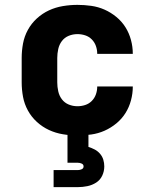

<svg xmlns="http://www.w3.org/2000/svg" viewBox="-20 -548 640 788"><path d="M298 8Q268 8 238 3Q208 -2 181 -14.5Q154 -27 131.5 -47.5Q109 -68 94.5 -94.5Q80 -121 74.5 -150.5Q69 -180 69 -210V-310Q69 -340 74.5 -369.5Q80 -399 94.5 -425.5Q109 -452 131.5 -472.5Q154 -493 181 -505.5Q208 -518 238 -523Q268 -528 298 -528Q326 -528 354.5 -524Q383 -520 409 -508.5Q435 -497 457.5 -478.5Q480 -460 495 -436Q510 -412 517.5 -384Q525 -356 525 -328Q525 -328 525 -328Q525 -328 525 -327H379Q379 -327 379 -327.5Q379 -328 379 -328Q379 -344 373.5 -359.5Q368 -375 356.5 -386.5Q345 -398 329.5 -403Q314 -408 298 -408Q279 -408 262 -401Q245 -394 234 -379.5Q223 -365 219 -346.5Q215 -328 215 -310V-210Q215 -192 219 -173.5Q223 -155 234 -140.5Q245 -126 262 -119Q279 -112 298 -112Q314 -112 329.5 -117Q345 -122 356.5 -133.5Q368 -145 373.5 -160.5Q379 -176 379 -192Q379 -192 379 -192.5Q379 -193 379 -193H525Q525 -192 525 -192Q525 -192 525 -192Q525 -164 517.5 -136Q510 -108 495 -84Q480 -60 457.5 -41.5Q435 -23 409 -11.5Q383 0 354.5 4Q326 8 298 8ZM200 220V150H300Q308 150 315.5 146.5Q323 143 323 135Q323 127 315.5 123.5Q308 120 300 120H257V0H343V55Q356 59 368.5 65.5Q381 72 390.5 83Q400 94 404 107.5Q408 121 408 135Q408 155 399.5 173Q391 191 374.5 201.5Q358 212 338.5 216Q319 220 300 220Z"/></svg>

Font: Iosevka Custom Heavy Extended
Style: Regular
Weight: 900
Width: 7
Monospace: yes
Designer: Belleve Invis
Foundry: Belleve Invis
Version: Version 11.2.4; ttfautohint (v1.8.4)